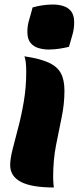

<svg xmlns="http://www.w3.org/2000/svg" viewBox="-20 -600 373 849"><path d="M25 130Q25 103 35.5 61Q46 19 60.5 -35.5Q75 -90 85.5 -152.5Q96 -215 96 -282Q96 -306 94 -323.5Q92 -341 88 -351Q156 -341 194.5 -323.5Q233 -306 249 -276.5Q265 -247 265 -199Q265 -140 252.5 -80.5Q240 -21 227.5 43.5Q215 108 215 185Q215 199 216 209Q217 219 218 229Q170 229 133.5 223Q97 217 73 204.5Q49 192 37 173.5Q25 155 25 130ZM124 -567Q144 -573 167.5 -576.5Q191 -580 214 -580Q238 -580 259.5 -573.5Q281 -567 294.5 -550Q308 -533 308 -501Q308 -473 300.5 -447Q293 -421 285 -393Q265 -388 241.5 -384.5Q218 -381 195 -381Q172 -381 150 -387.5Q128 -394 114.5 -411Q101 -428 101 -459Q101 -487 109 -513Q117 -539 124 -567Z"/></svg>

Font: Merienda Black
Style: Regular
Weight: 900
Designer: Eduardo Rodriguez Tunni
Foundry: Eduardo Rodriguez Tunni
Version: Version 2.001